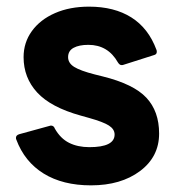

<svg xmlns="http://www.w3.org/2000/svg" viewBox="-20 -548 529 578"><path d="M29 -128Q28 -130 28 -133Q28 -141 38 -144L129 -169L133 -170Q142 -170 145 -161Q162 -131 188 -118Q214 -105 249 -105Q325 -105 325 -143Q325 -159 308 -170Q291 -181 248 -193L223 -200Q133 -225 92 -269.5Q51 -314 51 -376Q51 -420 76 -454.5Q101 -489 145.5 -508.5Q190 -528 248 -528Q324 -528 375.5 -495.5Q427 -463 451 -398Q452 -396 452 -392Q452 -384 443 -382L352 -353Q350 -352 346 -352Q340 -352 335 -360Q305 -413 246 -413Q218 -413 201.5 -404Q185 -395 185 -376Q185 -358 203.5 -346.5Q222 -335 265 -324L289 -318Q382 -295 420.5 -254Q459 -213 459 -146Q459 -76 401.5 -33Q344 10 254 10Q169 10 111.5 -25.5Q54 -61 29 -128Z"/></svg>

Font: LINE Seed Sans TH
Style: Bold
Weight: 700
Designer: Dalton Maag Ltd | Thai characters by Cadson Demak Co.,Ltd.
Foundry: Dalton Maag Ltd
Version: Version 1.002